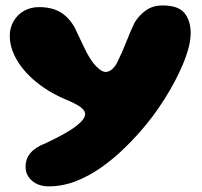

<svg xmlns="http://www.w3.org/2000/svg" viewBox="-20 -464 733 697"><path d="M157.5 212.5Q119.6 212.5 96.2 192.1Q72.8 171.6 72.8 142.2Q72.8 111.8 91.4 90.5Q110 69.2 144.8 56.5Q167.1 45.9 192.2 33Q217.4 20.1 239.4 5.7Q261.5 -8.8 275.3 -23.1Q289.1 -37.5 289.1 -50.8Q289.1 -62.1 273.1 -74.7Q257 -87.2 215.8 -104.1Q183.4 -117.8 153.6 -136.3Q123.9 -154.9 98.8 -177.2Q73.6 -199.6 55 -225.1Q36.4 -250.5 25.9 -278Q15.5 -305.5 15.5 -334Q15.5 -363.1 29.2 -386.9Q42.9 -410.6 66.9 -424.4Q90.9 -438.2 121.8 -438.2Q166.2 -438.2 196.9 -421.1Q227.5 -404 250.2 -365.9Q269.4 -326.4 285.2 -292.3Q301.1 -258.2 318.9 -234.9Q329.6 -221.2 341.7 -212Q353.8 -202.8 363 -202.8Q377.1 -202.8 389.1 -214.6Q401.1 -226.5 407.5 -241.9Q422.8 -271.8 438.1 -311.2Q453.5 -350.8 469.2 -383Q485.9 -409.6 510.5 -426.9Q535.1 -444.2 570.4 -444.2Q627.2 -444.2 649.8 -416.5Q672.2 -388.8 672.2 -343.4Q672.2 -316 662.5 -282.6Q652.8 -249.2 636.2 -212.9Q619.8 -176.6 599.2 -140.9Q578.8 -105.2 556.6 -73.1Q534.5 -41 513.9 -15.8Q476.6 30 434.4 71.2Q392.2 112.5 346.8 144.4Q301.4 176.2 253.8 194.4Q206.1 212.5 157.5 212.5Z"/></svg>

Font: Gluten Thin
Style: Regular
Weight: 100
Designer: Tyler Finck
Foundry: Etcetera Type Company
Version: Version 1.300